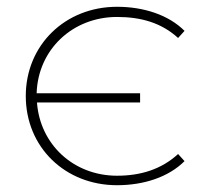

<svg xmlns="http://www.w3.org/2000/svg" viewBox="-20 -543 605 566"><path d="M325 -25C197 -25 98 -117 89 -241H393V-268H88C92 -397 194 -493 325 -493C395 -493 456 -476 505 -431L524 -452C477 -499 404 -523 325 -523C172 -523 56 -410 56 -260C56 -109 172 3 325 3C404 3 477 -21 524 -68L505 -89C456 -44 395 -25 325 -25Z"/></svg>

Font: Talent ExtraLight
Style: Regular
Weight: 200
Designer: Mike Powis
Version: Version 1.001;hotconv 1.0.109;makeotfexe 2.5.65596